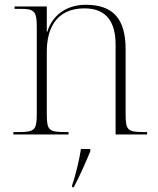

<svg xmlns="http://www.w3.org/2000/svg" viewBox="-20 -563 663 804"><path d="M36 0H267V-10H253C183 -10 176 -18 176 -88V-347C176 -436 210 -528 334 -528C430 -528 464 -465 464 -377V0H596V-10H583C513 -10 506 -18 506 -88V-356C506 -483 455 -543 339 -543C267 -543 202 -507 178 -430H176V-536H41V-526H64C124 -526 134 -517 134 -449V-88C134 -18 126 -10 56 -10H36ZM282 213V221H289C312 178 340 115 358 71V61H319C312 107 296 173 282 213Z"/></svg>

Font: Noto Serif Display ExtraLight
Style: Regular
Weight: 200
Designer: Monotype Design Team
Foundry: Monotype Imaging Inc.
Version: Version 2.009